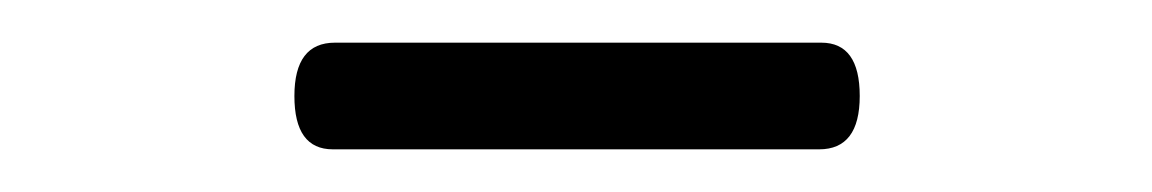

<svg xmlns="http://www.w3.org/2000/svg" viewBox="-20 -693 540 90"><path d="M364 -623H136Q118 -623 118 -648Q118 -673 137 -673H365Q383 -673 383 -648Q383 -623 364 -623Z"/></svg>

Font: LXGW WenKai Lite Light
Style: Regular
Weight: 300
Designer: LXGW / Fontworks Inc.
Foundry: LXGW / Fontworks Inc.
Version: Version 1.511; March 25, 2025